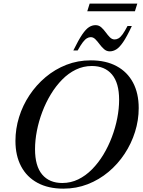

<svg xmlns="http://www.w3.org/2000/svg" viewBox="-20 -1058 809 1088"><path d="M178.5 -212.5Q178.5 -117 219 -69Q259.5 -21 333 -21Q381 -21 423.2 -41.5Q465.5 -62 501.5 -98.5Q537.5 -135 565.8 -181.8Q594 -228.5 614 -281.5Q634 -334.5 644.5 -388.5Q655 -442.5 655 -492.5Q655 -588 614.5 -636Q574 -684 500.5 -684Q452.5 -684 410 -663.5Q367.5 -643 331.8 -606.5Q296 -570 267.8 -523.2Q239.5 -476.5 219.5 -423.5Q199.5 -370.5 189 -316.5Q178.5 -262.5 178.5 -212.5ZM766 -445.5Q766 -377 745.2 -310.8Q724.5 -244.5 686.2 -186.5Q648 -128.5 595 -84Q542 -39.5 477.2 -14.2Q412.5 11 339 11Q253.5 11 192.8 -21.8Q132 -54.5 99.8 -115.2Q67.5 -176 67.5 -259.5Q67.5 -328 88 -394.2Q108.5 -460.5 147 -518.5Q185.5 -576.5 238.5 -621Q291.5 -665.5 356.2 -690.8Q421 -716 494.5 -716Q580 -716 640.8 -683.2Q701.5 -650.5 733.8 -590Q766 -529.5 766 -445.5ZM727 -910.5Q699 -850.5 677.8 -819.5Q656.5 -788.5 638.5 -777.8Q620.5 -767 602 -767Q584 -767 570 -779.2Q556 -791.5 544.2 -807.5Q532.5 -823.5 520.5 -835.5Q508.5 -847.5 494.5 -847.5Q483.5 -847.5 472.8 -841.2Q462 -835 449.5 -818.8Q437 -802.5 420 -772H395.5Q425 -832 446 -862.8Q467 -893.5 484.8 -904.5Q502.5 -915.5 521.5 -915.5Q540 -915.5 553.8 -903.2Q567.5 -891 579 -875Q590.5 -859 602.5 -846.8Q614.5 -834.5 629.5 -834.5Q641 -834.5 651.8 -840.8Q662.5 -847 674.8 -863.8Q687 -880.5 702.5 -910.5ZM474.5 -994 488 -1037.5H758L744.5 -994Z"/></svg>

Font: Newsreader 60pt Medium
Style: Italic
Weight: 500
Italic angle: -17°
Designer: Hugues Gentile
Foundry: Production Type
Version: Version 1.003